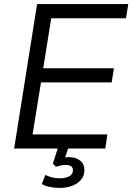

<svg xmlns="http://www.w3.org/2000/svg" viewBox="-20 -725 646 937"><path d="M49 0 161 -705H606L595 -636H230L191 -392H536L525 -323H180L139 -69H504L494 0ZM272 192Q216 192 184 173L201 129Q219 137 235 141Q251 145 274 145Q301 145 318.5 135Q336 125 336 106Q336 80 301 80Q291 80 280 82Q269 84 253 89L238 73L268 -20H319L298 43Q308 42 316 42Q350 42 371 58.5Q392 75 392 105Q392 144 358 168Q324 192 272 192Z"/></svg>

Font: Nunito Sans
Style: Italic
Weight: 400
Italic angle: -9°
Designer: Vernon Adams
Foundry: Vernon Adams
Version: Version 3.006; ttfautohint (v1.8.3)